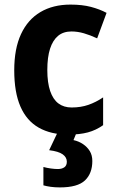

<svg xmlns="http://www.w3.org/2000/svg" viewBox="-20 -576 512 836"><path d="M278 10Q202 10 149 -20Q96 -50 69 -112Q42 -174 42 -270Q42 -364 71.5 -427.5Q101 -491 156 -523.5Q211 -556 287 -556Q338 -556 376 -546Q414 -536 444 -520L403 -409Q373 -423 345.5 -431Q318 -439 291 -439Q256 -439 233 -420Q210 -401 198 -364Q186 -327 186 -271Q186 -216 198.5 -179.5Q211 -143 234.5 -125.5Q258 -108 292 -108Q332 -108 365 -119.5Q398 -131 429 -152V-31Q398 -9 362.5 0.5Q327 10 278 10ZM382 125Q382 179 350 209.5Q318 240 241 240Q219 240 201 237.5Q183 235 169 231V151Q183 155 200.5 157.5Q218 160 232 160Q249 160 260 152.5Q271 145 271 128Q271 109 253 96Q235 83 194 78L231 0H314L300 34Q323 39 341.5 51.5Q360 64 371 82Q382 100 382 125Z"/></svg>

Font: Noto Sans Thai SemiCondensed
Style: Bold
Weight: 700
Width: 4
Designer: Monotype Design Team
Foundry: Monotype Imaging Inc.
Version: Version 2.001